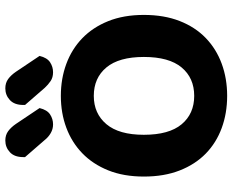

<svg xmlns="http://www.w3.org/2000/svg" viewBox="-98 -780 895 740"><g transform="rotate(-90 350.0 -410.5)"><path d="M662 -304Q662 -226 638.5 -166Q615 -106 573 -65.5Q531 -25 474 -4Q417 17 350 17Q283 17 226 -4Q169 -25 127.5 -65.5Q86 -106 62.5 -166Q39 -226 39 -304Q39 -382 63 -441.5Q87 -501 129 -541.5Q171 -582 227.5 -603Q284 -624 350 -624Q416 -624 473 -603Q530 -582 572 -541.5Q614 -501 638 -441.5Q662 -382 662 -304ZM500 -304Q500 -400 459.5 -448.5Q419 -497 350 -497Q282 -497 241 -448.5Q200 -400 200 -304Q200 -207 240.5 -158.5Q281 -110 350 -110Q419 -110 459.5 -158.5Q500 -207 500 -304ZM114 -762V-769Q114 -803 133 -820.5Q152 -838 178 -838Q199 -838 214 -827Q229 -816 242 -797L303 -706Q296 -677 278.5 -665.5Q261 -654 240 -654Q222 -654 206.5 -663Q191 -672 180 -686ZM315 -762V-769Q315 -803 334 -820.5Q353 -838 379 -838Q400 -838 415 -827Q430 -816 443 -797L504 -706Q497 -677 479.5 -665.5Q462 -654 441 -654Q421 -654 407 -663.5Q393 -673 381 -686Z"/></g></svg>

Font: Baloo Tammudu 2
Style: Bold
Weight: 700
Designer: Maithili Shingre, Omkar Shende and Ek Type
Foundry: Ek Type
Version: Version 1.640;hotconv 1.0.111;makeotfexe 2.5.65597; ttfautoh